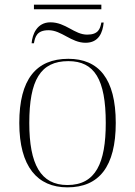

<svg xmlns="http://www.w3.org/2000/svg" viewBox="-20 -796 581 826"><path d="M126 -756H416V-776H126ZM116 -610H126C131 -637 138 -666 189 -666C245 -666 286 -612 348 -612C405 -612 422 -656 426 -699H416C411 -672 403 -647 355 -647C300 -647 263 -700 197 -700C139 -700 119 -648 116 -610ZM270 10C406 10 478 -79 478 -267C478 -458 404 -543 274 -543C135 -543 63 -454 63 -267C63 -79 141 10 270 10ZM270 0C155 0 106 -89 106 -267C106 -451 154 -533 274 -533C386 -533 435 -455 435 -267C435 -95 392 0 270 0Z"/></svg>

Font: Noto Serif Display ExtraLight
Style: Regular
Weight: 200
Designer: Monotype Design Team
Foundry: Monotype Imaging Inc.
Version: Version 2.009